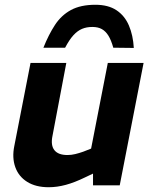

<svg xmlns="http://www.w3.org/2000/svg" viewBox="-20 -777 636 805"><path d="M184 8Q130 8 94 -14.5Q58 -37 44 -76.5Q30 -116 40 -165L108 -513H258L200 -207Q192 -168 208 -147.5Q224 -127 263 -127Q279 -127 295.5 -131Q312 -135 329 -141L362 -154L432 -513H582L482 0H370V-88L397 -62L336 -33Q293 -12 256 -2Q219 8 184 8ZM380 -757Q434 -757 468.5 -734Q503 -711 520.5 -670Q538 -629 541 -576L455 -577Q446 -609 434.5 -627.5Q423 -646 407 -655Q391 -664 367 -664Q343 -664 324 -656Q305 -648 288 -629.5Q271 -611 253 -577H162Q184 -632 210.5 -672.5Q237 -713 277.5 -735Q318 -757 380 -757Z"/></svg>

Font: REM SemiBold
Style: Italic
Weight: 600
Italic angle: -11°
Designer: Octavio Pardo
Foundry: Ashler Design
Version: Version 1.005;gftools[0.9.28]